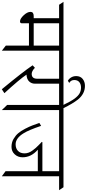

<svg xmlns="http://www.w3.org/2000/svg" viewBox="504 -1506 950 2102"><g transform="rotate(90 979.0 -455.0)"><path d="M105 -349H127V-627H-20L-52 -675H603L635 -627H483V0L427 -44V-297H183V-221Q183 -199 163 -199Q133 -199 95.5 -239Q58 -279 58 -314Q58 -349 105 -349ZM183 -627V-349H427V-627Z M844 -627V-360Q844 -326 820 -299.5Q796 -273 745 -270Q795 -195 948 -28L905 0Q708 -239 643 -337L670 -362Q707 -327 737 -327Q790 -327 790 -388V-627H563L531 -675H997L1029 -627Z M1133 -627V0L1077 -58V-627H926L893 -675H1076Q1037 -757 1007.5 -796.5Q978 -836 949.5 -851.5Q921 -867 886 -867Q851 -867 827.5 -848.5Q804 -830 804 -793Q804 -756 836 -738L812 -723Q790 -735 775.5 -759.5Q761 -784 761 -814Q761 -860 792 -885Q823 -910 867.5 -910Q912 -910 949.5 -890.5Q987 -871 1017 -834Q1064 -774 1112 -675H1283L1316 -627Z M1802 -394H1567Q1650 -322 1650 -227Q1650 -176 1617.5 -141Q1585 -106 1536 -106Q1487 -106 1449.5 -128Q1412 -150 1387 -179Q1362 -208 1337.5 -255.5Q1313 -303 1301.5 -334Q1290 -365 1274 -411L1306 -430Q1352 -294 1386 -240Q1440 -151 1508 -151Q1553 -151 1580 -177Q1607 -203 1607 -249Q1607 -295 1574 -338Q1555 -362 1547 -372Q1539 -382 1510 -410L1481 -438L1485 -444H1802V-627H1213L1181 -675H1978L2010 -627H1858V0L1802 -41Z"/></g></svg>

Font: Halant Light
Style: Regular
Weight: 300
Designer: Hitesh Malaviya (Devanagari), Satya Rajpurohit (Latin)
Foundry: Indian Type Foundry
Version: Version 1.101;PS 1.0;hotconv 1.0.78;makeotf.lib2.5.61930; tt